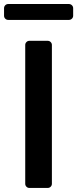

<svg xmlns="http://www.w3.org/2000/svg" viewBox="-53 -929 382 949"><path d="M71.7 -20.6V-706.7Q71.7 -715.2 77.8 -721.2Q83.8 -727.3 92.3 -727.3H182.5Q191.4 -727.3 197.4 -721.2Q203.5 -715.2 203.5 -706.7V-20.6Q203.5 -12.1 197.4 -6Q191.4 0 182.5 0H92.3Q83.8 0 77.8 -6Q71.7 -12.1 71.7 -20.6ZM287.6 -909.1H-12.4Q-21 -909.1 -27 -903.1Q-33 -897 -33 -888.5V-851.2Q-33 -842.7 -27 -836.6Q-21 -830.6 -12.4 -830.6H287.6Q296.2 -830.6 302.4 -836.6Q308.6 -842.7 308.6 -851.2V-888.5Q308.6 -897 302.4 -903.1Q296.2 -909.1 287.6 -909.1Z"/></svg>

Font: DeltaSans SemiBold
Style: Regular
Weight: 600
Designer: Rasmus Andersson
Foundry: rsms
Version: Version 3.012